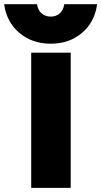

<svg xmlns="http://www.w3.org/2000/svg" viewBox="-107 -903 487 923"><path d="M359.9 -882.8Q348.6 -797.4 287.4 -745.1Q226.1 -692.9 137.2 -692.9Q47.4 -692.9 -14.2 -745.1Q-75.7 -797.4 -86.9 -882.8H70.8Q75.2 -854.5 92.8 -838.9Q110.4 -823.2 137.2 -823.2Q163.6 -823.2 180.7 -838.9Q197.8 -854.5 202.1 -882.8ZM43 -649.9H232.9V0H43Z"/></svg>

Font: Overused Grotesk Black
Style: Regular
Weight: 900
Version: Version 0.002